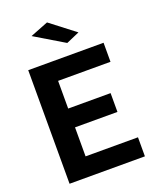

<svg xmlns="http://www.w3.org/2000/svg" viewBox="-163 -993 877 1085"><g transform="rotate(-20 275.5 -450.0)"><path d="M63.4 0V-683H516.5V-568.5H201.4V-402H456.5V-288.9H201.4V-114.5H516.5V0ZM323.4 -752 147 -857.7 255.4 -900.3 403.2 -786.6Z"/></g></svg>

Font: Cairo
Style: Regular
Weight: 400
Designer: Mohamed Gaber, Accademia di Belle Arti di Urbino
Foundry: Kief Type Foundry, Accademia di Belle Arti di Urbino
Version: Version 3.120